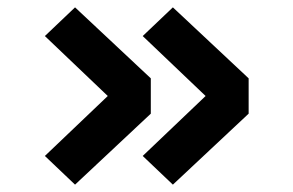

<svg xmlns="http://www.w3.org/2000/svg" viewBox="-20 -531 796 522"><path d="M102 -29ZM273 -270 102 -107 184 -29 390 -222V-318L184 -511L102 -433ZM539 -270 368 -107 450 -29 656 -222V-318L450 -511L368 -433Z"/></svg>

Font: Biryani
Style: Bold
Weight: 700
Designer: Dan Reynolds and Mathieu Reguer
Foundry: Dan Reynolds and Mathieu Reguer
Version: Version 1.004; ttfautohint (v1.1) -l 5 -r 5 -G 72 -x 0 -D la